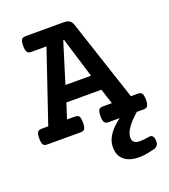

<svg xmlns="http://www.w3.org/2000/svg" viewBox="-147 -684 895 1019"><g transform="rotate(-20 300.5 -175.0)"><path d="M349.6 133.3Q349.6 95.7 374 61Q394 31.7 436.5 0H375Q365.2 0 359.4 -2.4Q353.5 -4.9 350.1 -10.7Q344.2 -21 344.2 -44.4Q344.2 -70.3 351.1 -80.1Q354.5 -85 360.4 -86.9Q366.2 -88.9 375 -88.9H424.8L397 -174.8H199.2L171.4 -88.9H214.8Q232.4 -88.9 238.8 -80.6Q245.6 -70.8 245.6 -44.4Q245.6 -17.6 238.8 -8.8Q235.4 -3.9 229.5 -2Q223.6 0 214.8 0H29.3Q19.5 0 13.7 -2.2Q7.8 -4.4 4.4 -10.3Q-1.5 -20.5 -1.5 -44.4Q-1.5 -71.3 5.4 -80.1Q8.8 -85 14.6 -86.9Q20.5 -88.9 29.3 -88.9H65.4L201.7 -490.7H117.2Q107.9 -490.7 102.1 -492.9Q96.2 -495.1 92.8 -500.5Q86.4 -509.8 86.4 -535.2Q86.4 -560.5 92.8 -570.3Q99.6 -579.6 117.2 -579.6H331.1Q351.1 -579.6 363 -572Q375 -564.5 380.4 -547.9L532.2 -88.9H570.3Q579.1 -88.9 585 -86.9Q590.8 -85 594.2 -80.1Q601.1 -70.3 601.1 -44.4Q601.1 -18.1 594.2 -9.3Q590.8 -3.9 585 -2Q579.1 0 570.3 0H533.2Q493.7 34.7 473.9 63.5Q454.1 92.3 454.1 117.7Q454.1 134.8 464.8 143.3Q475.6 151.9 495.6 151.9Q519 151.9 552.7 146Q564 144.5 570.6 154.1Q577.1 163.6 577.1 182.6Q577.1 197.3 570.1 205.3Q563 213.4 553 216.6Q543 219.7 524.9 223.1Q495.6 230.5 462.4 230.5Q408.7 230.5 379.2 205.3Q349.6 180.2 349.6 133.3ZM226.1 -263.7H370.6L301.3 -490.7H296.4Z"/></g></svg>

Font: Courier Prime SemiBold
Style: Regular
Weight: 600
Designer: Alan Dague-Greene
Foundry: Quote-Unquote Apps
Version: Version 1.202